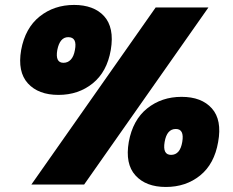

<svg xmlns="http://www.w3.org/2000/svg" viewBox="-20 -741 936 771"><path d="M64.9 -540Q81.1 -628.4 139.2 -674.8Q197.3 -721.2 277.8 -721.2Q316.4 -721.2 346.9 -710Q377.4 -698.7 397.9 -676.3Q418.5 -653.8 425.5 -619.9Q432.6 -585.9 424.8 -540Q409.7 -452.6 352.3 -406.2Q294.9 -359.9 214.8 -359.9Q134.3 -359.9 92 -406.2Q49.8 -452.6 64.9 -540ZM253.9 -591.8Q220.2 -591.8 210 -540Q201.2 -488.8 234.9 -488.8Q252.4 -488.8 264.4 -501.7Q276.4 -514.6 280.8 -540Q291 -591.8 253.9 -591.8ZM106 0 605 -710.9H816.9L317.9 0ZM497.1 -170.9Q513.2 -259.3 571 -305.7Q628.9 -352.1 709 -352.1Q789.6 -352.1 830.8 -305.7Q872.1 -259.3 856 -170.9Q840.8 -82.5 783.7 -36.4Q726.6 9.8 646 9.8Q565.9 9.8 523.9 -36.6Q481.9 -83 497.1 -170.9ZM686 -223.1Q649.9 -223.1 641.1 -170.9Q632.3 -119.1 667 -119.1Q703.1 -119.1 711.9 -170.9Q720.7 -223.1 686 -223.1Z"/></svg>

Font: SVN-Poppins Black
Style: Italic
Weight: 900
Italic angle: -10°
Designer: Ninad Kale (Devanagari), Jonny Pinhorn (Latin)
Foundry: Indian Type Foundry
Version: Version 3.002 2017